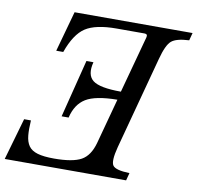

<svg xmlns="http://www.w3.org/2000/svg" viewBox="-93 -857 970 944"><g transform="rotate(10 392.0 -385.0)"><path d="M573 -709Q578 -727 561 -727H422Q317 -727 266.5 -694Q216 -661 183 -568H148L204 -770H793L783 -732Q719 -729 695 -708.5Q671 -688 652 -616L528 -153Q509 -80 523.5 -60Q538 -40 607 -38L597 0H-9L51 -209H85Q82 -165 85 -133.5Q88 -102 102 -82Q116 -62 146.5 -53Q177 -44 229 -44Q322 -44 364.5 -67.5Q407 -91 425 -157L486 -383Q377 -382 329 -352.5Q281 -323 265 -255H230L303 -544H338Q321 -479 355.5 -452Q390 -425 496 -425Z"/></g></svg>

Font: Libre Baskerville
Style: Italic
Weight: 400
Italic angle: -15°
Designer: Pablo Impallari, Rodrigo Fuenzalida
Foundry: Pablo Impallari, Rodrigo Fuenzalida
Version: Version 1.051;Glyphs 3.2.3 (3260)